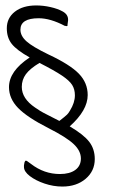

<svg xmlns="http://www.w3.org/2000/svg" viewBox="-20 -588 444 705"><path d="M236 -124Q287 -94 307.5 -67.5Q328 -41 328 -4Q328 40 294.5 68.5Q261 97 209 97Q176 97 143.5 86Q111 75 89.5 58.5Q68 42 68 25V19L70 8Q72 2 75 2Q77 2 79.5 3.5Q82 5 94 14Q142 51 200 51Q236 51 256.5 36Q277 21 277 -6Q277 -34 250.5 -59Q224 -84 159 -117Q80 -157 46.5 -191.5Q13 -226 13 -268Q13 -327 89 -377Q41 -404 23 -427Q5 -450 5 -484Q5 -522 34.5 -545Q64 -568 113 -568Q139 -568 165.5 -562Q192 -556 210 -546Q230 -535 230 -516V-513L228 -498V-495Q228 -492 224 -492Q222 -492 220 -493H218Q165 -521 122 -521Q55 -521 55 -479Q55 -456 77.5 -436Q100 -416 158 -388Q237 -351 269.5 -317.5Q302 -284 302 -239Q302 -183 236 -124ZM198 -144Q220 -161 226 -167Q232 -173 237 -182Q255 -211 255 -238Q255 -260 245 -276Q235 -292 207.5 -310.5Q180 -329 125 -357Q90 -336 75 -315.5Q60 -295 60 -269Q60 -226 109 -193Q119 -186 128 -180.5Q137 -175 153 -167Q169 -159 198 -144Z"/></svg>

Font: Zain Light
Style: Italic
Weight: 300
Italic angle: -10°
Designer: Zain,Boutros
Foundry: Mobile Telecommunications Company (Zain), 2024
Version: Version 1.51; ttfautohint (v1.8.4)